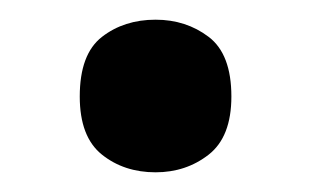

<svg xmlns="http://www.w3.org/2000/svg" viewBox="-20 -162 316 195"><path d="M61 -64Q61 -107 83.5 -124.5Q106 -142 138 -142Q169 -142 192 -124.5Q215 -107 215 -64Q215 -23 192 -5Q169 13 138 13Q106 13 83.5 -5Q61 -23 61 -64Z"/></svg>

Font: Noto Sans Lao Looped SemiBold
Style: Regular
Weight: 600
Designer: Mark Frömberg, Ben Mitchell
Foundry: The Fontpad Ltd
Version: Version 1.002; ttfautohint (v1.8.4.7-5d5b)